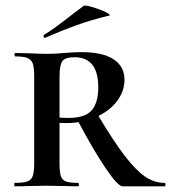

<svg xmlns="http://www.w3.org/2000/svg" viewBox="-20 -654 601 674"><path d="M255 0Q226 0 209 -1L143 -2L81 -1Q63 0 32 0Q30 0 30 -6Q30 -12 32 -12Q62 -12 76 -17Q90 -22 95 -36.5Q100 -51 100 -81V-387Q100 -417 95 -431Q90 -445 76 -450.5Q62 -456 33 -456Q31 -456 31 -462Q31 -468 33 -468L82 -467Q120 -465 143 -465Q162 -465 178 -466Q194 -467 206 -468Q239 -471 266 -471Q340 -471 378.5 -446Q417 -421 417 -374Q417 -333 390 -298Q363 -263 316 -242.5Q269 -222 213 -222Q181 -222 158 -226L157 -247Q182 -240 220 -240Q279 -240 302 -267Q325 -294 325 -347Q325 -453 242 -453Q209 -453 199 -439.5Q189 -426 189 -385V-81Q189 -50 193.5 -36Q198 -22 211.5 -17Q225 -12 255 -12Q257 -12 257 -6Q257 0 255 0ZM558 0H410Q394 0 351.5 -62.5Q309 -125 252 -232L322 -253Q378 -159 417.5 -107.5Q457 -56 489.5 -34Q522 -12 558 -12Q561 -12 561 -6Q561 0 558 0ZM138 -521Q134 -521 133 -525.5Q132 -530 135 -532Q167 -551 223 -595Q269 -630 273 -633Q278 -637 305 -629Q332 -621 352 -611Q372 -601 362 -599Q300 -584 248.5 -565.5Q197 -547 140 -522Z"/></svg>

Font: Cormorant Unicase SemiBold
Style: Regular
Weight: 600
Designer: Christian Thalmann (Catharsis Fonts)
Foundry: Catharsis Fonts
Version: Version 4.000